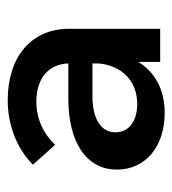

<svg xmlns="http://www.w3.org/2000/svg" viewBox="6 -788 457 510"><g transform="rotate(-90 235.0 -533.5)"><path d="M325 -337H413V-579C413 -680 338 -742 223 -742C155 -742 93 -716 52 -675L105 -616C134 -647 174 -666 219 -666C280 -666 319 -635 321 -581H227C112 -581 39 -533 39 -452C39 -377 99 -325 190 -325C252 -325 299 -352 325 -395ZM138 -456C138 -496 177 -517 234 -517H321V-501C316 -441 276 -398 213 -398C168 -398 138 -420 138 -456Z"/></g></svg>

Font: LaHaus Display SemiBold
Style: Regular
Weight: 600
Designer: We are Make, BastardaType, Dalton Maag Ltd
Foundry: BastardaType, Dalton Maag Ltd
Version: Version 3.100;Glyphs 3.3 (3331)